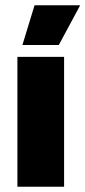

<svg xmlns="http://www.w3.org/2000/svg" viewBox="-20 -708 323 728"><path d="M46 0V-492.5H223V0ZM111 -688H283V-686L203 -537.5H65.5V-539Z"/></svg>

Font: Anek Gurmukhi ExtraBold
Style: Regular
Weight: 800
Designer: Sarang Kulkarni (Gurmukhi), Yesha Goshar (Latin)
Foundry: Ek Type
Version: Version 1.003